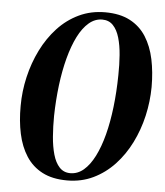

<svg xmlns="http://www.w3.org/2000/svg" viewBox="-54 -800 737 857"><g transform="rotate(5 315.0 -371.0)"><path d="M278 10Q212.5 10 167.2 -13.5Q122 -37 94.5 -79.5Q67 -122 54.8 -179Q42.5 -236 43 -303Q43 -368.5 58 -433.2Q73 -498 101.5 -555.5Q130 -613 171.2 -657.5Q212.5 -702 265.8 -727.2Q319 -752.5 383 -752.5Q449 -752.5 494.2 -728.8Q539.5 -705 566.8 -662Q594 -619 606 -562Q618 -505 618 -438Q617.5 -373 602.8 -308.5Q588 -244 559.5 -186.8Q531 -129.5 489.5 -85.2Q448 -41 395 -15.5Q342 10 278 10ZM289.5 -23.5Q322.5 -23.5 349.5 -46.5Q376.5 -69.5 397.8 -111.5Q419 -153.5 433.8 -210.2Q448.5 -267 456.5 -335Q464.5 -403 465.5 -478Q466.5 -524.5 463.2 -567.8Q460 -611 450 -645.2Q440 -679.5 421.2 -699.2Q402.5 -719 372.5 -719Q340 -719 312.8 -695.8Q285.5 -672.5 264.5 -630.8Q243.5 -589 228.5 -532.8Q213.5 -476.5 205.2 -410Q197 -343.5 195.5 -272Q195 -224 198.5 -179.5Q202 -135 212 -99.8Q222 -64.5 241 -44Q260 -23.5 289.5 -23.5Z"/></g></svg>

Font: Merriweather 120pt
Style: Bold Italic
Weight: 700
Italic angle: -7.8°
Version: Version 2.101